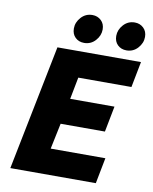

<svg xmlns="http://www.w3.org/2000/svg" viewBox="-92 -913 784 982"><g transform="rotate(10 300.0 -422.0)"><path d="M30 0 160 -650H594L568 -516H292L270 -402H500L474 -268H244L216 -134H500L474 0ZM290 -696Q262 -696 244 -713.5Q226 -731 226 -760Q226 -792 249.5 -818Q273 -844 308 -844Q335 -844 353.5 -826.5Q372 -809 372 -780Q372 -748 348.5 -722Q325 -696 290 -696ZM510 -696Q482 -696 464 -713.5Q446 -731 446 -760Q446 -792 469.5 -818Q493 -844 528 -844Q555 -844 573.5 -826.5Q592 -809 592 -780Q592 -748 568.5 -722Q545 -696 510 -696Z"/></g></svg>

Font: TypoPRO Source Code Pro
Style: Italic
Weight: 900
Italic angle: -11°
Monospace: yes
Designer: Paul D. Hunt, Teo Tuominen
Foundry: Adobe Systems Incorporated
Version: Version 1.030;PS 1.0;hotconv 1.0.84;makeotf.lib2.5.63406